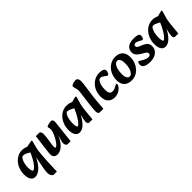

<svg xmlns="http://www.w3.org/2000/svg" viewBox="209 -1946 3413 3413"><g transform="rotate(-45 1915.5 -239.0)"><path d="M138 16Q82 16 53 -29Q24 -74 24 -157Q24 -230 46.5 -291Q69 -352 108.5 -396.5Q148 -441 198 -465.5Q248 -490 304 -490Q344 -490 381 -478.5Q418 -467 443 -455L413 -330Q386 -353 356 -370.5Q326 -388 299 -398Q272 -408 252 -408Q228 -408 207 -377.5Q186 -347 173 -298.5Q160 -250 160 -195Q160 -147 169 -119Q178 -91 193 -91Q201 -91 220.5 -105Q240 -119 267.5 -152Q295 -185 328 -243.5Q361 -302 397 -390L428 -296Q375 -176 325 -108Q275 -40 228 -12Q181 16 138 16ZM397 219Q384 219 370 205Q356 191 346.5 168Q337 145 337 117Q337 89 340 63.5Q343 38 348 11L410 -313L381 -337L387 -463Q451 -471 485 -480Q519 -489 532 -489Q551 -489 551 -471Q551 -464 540 -430Q529 -396 515.5 -339.5Q502 -283 496 -205L485 -56Q481 2 479 74.5Q477 147 474 219Z M699 13Q660 13 633.5 -9Q607 -31 607 -78Q607 -93 607.5 -107Q608 -121 610.5 -140.5Q613 -160 617 -193L655 -491H738Q755 -491 767.5 -471.5Q780 -452 780 -424Q780 -403 777 -369Q774 -335 768 -294L755 -209Q751 -181 749 -162.5Q747 -144 747 -130Q747 -117 750.5 -107.5Q754 -98 764 -98Q777 -98 797.5 -119Q818 -140 841 -174Q864 -208 884 -247.5Q904 -287 916.5 -324.5Q929 -362 929 -390Q929 -413 923.5 -428.5Q918 -444 919 -454Q919 -463 933.5 -470Q948 -477 968.5 -481.5Q989 -486 1008.5 -488.5Q1028 -491 1037 -491Q1057 -491 1068.5 -471Q1080 -451 1076 -414L1029 10H951Q938 10 928.5 -1Q919 -12 913.5 -27.5Q908 -43 908 -55Q908 -78 915.5 -105Q923 -132 936 -174Q949 -216 967 -282V-265Q928 -163 883 -102Q838 -41 791.5 -14Q745 13 699 13Z M1256 16Q1200 16 1171 -30Q1142 -76 1142 -157Q1142 -230 1165 -291Q1188 -352 1227 -396.5Q1266 -441 1316.5 -465.5Q1367 -490 1422 -490Q1465 -490 1500.5 -478.5Q1536 -467 1561 -455L1532 -331Q1506 -349 1473.5 -367Q1441 -385 1411.5 -396.5Q1382 -408 1363 -408Q1340 -408 1320.5 -377.5Q1301 -347 1289.5 -298.5Q1278 -250 1278 -195Q1278 -147 1284.5 -117Q1291 -87 1306 -87Q1317 -87 1345 -114.5Q1373 -142 1414.5 -209Q1456 -276 1505 -394L1540 -301Q1486 -181 1437 -111.5Q1388 -42 1343.5 -13Q1299 16 1256 16ZM1506 10Q1478 10 1469 -6Q1460 -22 1460 -44Q1460 -61 1464.5 -87.5Q1469 -114 1476 -145Q1483 -176 1491 -204L1513 -279L1481 -305L1505 -456Q1537 -461 1565 -469Q1593 -477 1613.5 -483Q1634 -489 1644 -489Q1660 -489 1660 -472Q1660 -464 1647.5 -428Q1635 -392 1621 -337Q1607 -282 1600 -216L1578 10Z M1767 14Q1737 14 1726 -5.5Q1715 -25 1716 -59Q1717 -93 1721.5 -140Q1726 -187 1732 -233L1764 -487Q1770 -527 1764 -556Q1758 -585 1751 -608Q1744 -631 1744 -650Q1744 -663 1762.5 -673.5Q1781 -684 1807 -690.5Q1833 -697 1855 -697Q1886 -697 1901 -673.5Q1916 -650 1916 -620Q1916 -608 1914 -576Q1912 -544 1906 -503L1874 -273Q1864 -201 1859 -127Q1854 -53 1849 14Z M2138 16Q2057 16 2011 -33Q1965 -82 1965 -174Q1965 -264 2002.5 -336Q2040 -408 2104.5 -449.5Q2169 -491 2251 -491Q2302 -491 2335 -476.5Q2368 -462 2368 -427Q2368 -412 2361 -393Q2354 -374 2344 -361Q2334 -348 2322 -348Q2316 -348 2309 -352.5Q2302 -357 2296 -362Q2286 -371 2270.5 -383Q2255 -395 2236 -404Q2217 -413 2198 -413Q2171 -413 2150.5 -384.5Q2130 -356 2118.5 -309Q2107 -262 2107 -206Q2107 -145 2125 -116.5Q2143 -88 2180 -88Q2214 -88 2240 -98.5Q2266 -109 2289 -124Q2298 -130 2306 -134Q2314 -138 2320 -138Q2326 -138 2329.5 -134Q2333 -130 2333 -123Q2333 -105 2319 -81Q2305 -57 2278.5 -35Q2252 -13 2217 1.5Q2182 16 2138 16Z M2566 15Q2473 15 2422.5 -34Q2372 -83 2372 -178Q2372 -245 2393 -302Q2414 -359 2452 -401.5Q2490 -444 2539.5 -467.5Q2589 -491 2645 -491Q2737 -491 2787 -441.5Q2837 -392 2837 -296Q2837 -230 2816 -173.5Q2795 -117 2758 -74.5Q2721 -32 2672 -8.5Q2623 15 2566 15ZM2585 -60Q2616 -60 2640.5 -88.5Q2665 -117 2679.5 -168Q2694 -219 2694 -285Q2694 -348 2675 -382Q2656 -416 2623 -416Q2593 -416 2568 -387.5Q2543 -359 2529 -308.5Q2515 -258 2515 -191Q2515 -127 2534 -93.5Q2553 -60 2585 -60Z M3032 16Q2951 16 2905 -8Q2859 -32 2859 -78Q2859 -106 2867 -123.5Q2875 -141 2886 -141Q2894 -141 2901.5 -137Q2909 -133 2924 -122Q2942 -109 2966.5 -96Q2991 -83 3016.5 -74.5Q3042 -66 3062 -66Q3087 -66 3102 -77.5Q3117 -89 3117 -111Q3117 -127 3107.5 -138.5Q3098 -150 3074 -165L3003 -208Q2961 -234 2936 -265Q2911 -296 2911 -341Q2911 -408 2961 -449Q3011 -490 3111 -490Q3175 -490 3208.5 -477.5Q3242 -465 3242 -433Q3242 -404 3232.5 -382Q3223 -360 3207 -360Q3202 -360 3195 -363Q3188 -366 3182 -369Q3172 -374 3154 -384Q3136 -394 3116 -402.5Q3096 -411 3077 -411Q3056 -411 3045 -399.5Q3034 -388 3034 -372Q3034 -356 3043.5 -344Q3053 -332 3081 -320L3148 -292Q3198 -271 3223.5 -240Q3249 -209 3249 -161Q3249 -103 3219 -63.5Q3189 -24 3139.5 -4Q3090 16 3032 16Z M3414 16Q3358 16 3329 -30Q3300 -76 3300 -157Q3300 -230 3323 -291Q3346 -352 3385 -396.5Q3424 -441 3474.5 -465.5Q3525 -490 3580 -490Q3623 -490 3658.5 -478.5Q3694 -467 3719 -455L3690 -331Q3664 -349 3631.5 -367Q3599 -385 3569.5 -396.5Q3540 -408 3521 -408Q3498 -408 3478.5 -377.5Q3459 -347 3447.5 -298.5Q3436 -250 3436 -195Q3436 -147 3442.5 -117Q3449 -87 3464 -87Q3475 -87 3503 -114.5Q3531 -142 3572.5 -209Q3614 -276 3663 -394L3698 -301Q3644 -181 3595 -111.5Q3546 -42 3501.5 -13Q3457 16 3414 16ZM3664 10Q3636 10 3627 -6Q3618 -22 3618 -44Q3618 -61 3622.5 -87.5Q3627 -114 3634 -145Q3641 -176 3649 -204L3671 -279L3639 -305L3663 -456Q3695 -461 3723 -469Q3751 -477 3771.5 -483Q3792 -489 3802 -489Q3818 -489 3818 -472Q3818 -464 3805.5 -428Q3793 -392 3779 -337Q3765 -282 3758 -216L3736 10Z"/></g></svg>

Font: Alkatra SemiBold
Style: Regular
Weight: 600
Designer: Suman Bhandary
Version: Version 1.100;gftools[0.9.22]